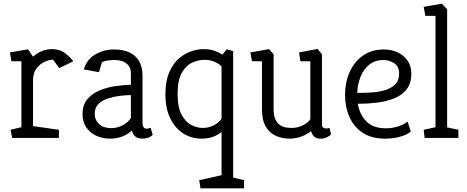

<svg xmlns="http://www.w3.org/2000/svg" viewBox="-20 -747 2531 1040"><path d="M46 0 37 -44 96 -58V-415H42L34 -463L132 -480L159 -440Q181 -460 208 -470.5Q235 -481 260 -481Q304 -481 332.5 -459Q361 -437 377 -415L301 -378L267 -424Q249 -424 223.5 -413Q198 -402 178.5 -377.5Q159 -353 159 -312V-64L299 -44V0Z M576 4Q536 4 502 -11.5Q468 -27 447.5 -57Q427 -87 427 -128Q427 -179 453.5 -210Q480 -241 521.5 -258Q563 -275 608 -281Q653 -287 689 -288V-352Q689 -384 665 -403Q641 -422 601 -422Q586 -422 565.5 -419.5Q545 -417 532 -409L516 -356L434 -371Q451 -427 497.5 -453Q544 -479 595 -479Q650 -479 684.5 -461.5Q719 -444 735.5 -412Q752 -380 752 -337V-79Q752 -68 757 -59Q762 -50 775 -50Q780 -50 786 -52Q792 -54 796 -55L807 -17Q797 -6 782 -1Q767 4 752 4Q725 4 712 -8.5Q699 -21 694 -40Q672 -19 642 -7.5Q612 4 576 4ZM583 -53Q614 -53 643 -67.5Q672 -82 689 -108V-232Q664 -232 630.5 -228Q597 -224 565.5 -214Q534 -204 513.5 -184Q493 -164 493 -131Q493 -97 517 -75Q541 -53 583 -53Z M1066 273 1059 229 1180 202V-32Q1165 -19 1138 -7.5Q1111 4 1071 4Q1017 4 973 -24Q929 -52 902.5 -105.5Q876 -159 876 -234Q876 -308 897 -356Q918 -404 950 -431Q982 -458 1017 -469.5Q1052 -481 1080 -481Q1115 -481 1140 -472.5Q1165 -464 1185 -451L1208 -480L1243 -470V215L1302 229V273ZM1077 -54Q1114 -54 1141.5 -70Q1169 -86 1180 -104V-387Q1170 -399 1145 -411Q1120 -423 1086 -423Q1055 -423 1021.5 -408Q988 -393 965 -353Q942 -313 942 -239Q942 -166 963.5 -126Q985 -86 1016.5 -70Q1048 -54 1077 -54Z M1548 4Q1510 4 1476 -10.5Q1442 -25 1420.5 -60Q1399 -95 1399 -156V-415H1345L1336 -463L1437 -481L1462 -453V-159Q1462 -120 1472.5 -98.5Q1483 -77 1499.5 -67.5Q1516 -58 1533 -56Q1550 -54 1562 -54Q1590 -54 1619.5 -68Q1649 -82 1661 -101V-415H1607L1600 -463L1700 -482L1724 -453V-73Q1724 -60 1731 -55.5Q1738 -51 1747 -51Q1753 -51 1758 -52.5Q1763 -54 1765 -54L1773 -19Q1767 -12 1752 -4Q1737 4 1716 4Q1695 4 1682.5 -6.5Q1670 -17 1665 -37Q1642 -18 1611 -7Q1580 4 1548 4Z M2066 4Q1993 4 1945 -27.5Q1897 -59 1873 -113Q1849 -167 1849 -232Q1849 -301 1874 -357Q1899 -413 1946 -446Q1993 -479 2059 -479Q2100 -479 2133.5 -463.5Q2167 -448 2187.5 -419Q2208 -390 2208 -348Q2208 -295 2182 -262.5Q2156 -230 2113.5 -213.5Q2071 -197 2022 -191Q1973 -185 1926 -185H1918Q1928 -127 1964.5 -89.5Q2001 -52 2071 -52Q2103 -52 2134 -61.5Q2165 -71 2188 -88L2205 -34Q2186 -20 2163 -11.5Q2140 -3 2115.5 0.5Q2091 4 2066 4ZM1915 -244H1932Q1960 -244 1996 -246.5Q2032 -249 2065 -258.5Q2098 -268 2120 -289.5Q2142 -311 2142 -348Q2142 -388 2114.5 -405Q2087 -422 2058 -422Q2012 -422 1981 -397.5Q1950 -373 1933.5 -332.5Q1917 -292 1915 -244Z M2280 0 2275 -44 2339 -58V-661H2284L2275 -710L2373 -727L2402 -697V-57L2463 -44V0Z"/></svg>

Font: Kreon Light
Style: Regular
Weight: 300
Designer: Julia Petretta
Foundry: Julia Petretta and Eli Heuer
Version: Version 2.002